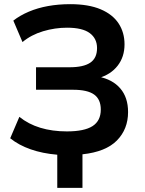

<svg xmlns="http://www.w3.org/2000/svg" viewBox="-20 -735 698 922"><path d="M255 167V8Q184 2 127 -18Q70 -38 29 -71L73 -174Q116 -139 173.5 -121.5Q231 -104 301 -104Q385 -104 424.5 -129.5Q464 -155 464 -209Q464 -258 432 -281Q400 -304 331 -304H153V-412H314Q381 -412 413.5 -434Q446 -456 446 -504Q446 -550 411 -576Q376 -602 302 -602Q244 -602 187 -585Q130 -568 88 -533L44 -636Q76 -661 118.5 -679Q161 -697 211 -706Q261 -715 317 -715Q405 -715 463 -690.5Q521 -666 549.5 -622.5Q578 -579 578 -522Q578 -462 545 -419.5Q512 -377 453 -360L452 -367Q520 -354 557.5 -310.5Q595 -267 595 -197Q595 -115 541.5 -60.5Q488 -6 376 6V167Z"/></svg>

Font: Nunito Sans 9pt
Style: Bold
Weight: 700
Version: Version 3.101;gftools[0.9.27]